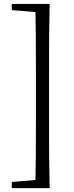

<svg xmlns="http://www.w3.org/2000/svg" viewBox="-20 -798 384 991"><path d="M236.1 -777.6Q234.1 -693.6 233.6 -606.7Q233.1 -519.9 233.1 -432.9V-171.9Q233.1 -85.9 233.6 0.5Q234.1 86.9 236.1 172.9H162.4Q164.4 88.8 164.9 2Q165.4 -84.8 165.4 -171.8V-432.8Q165.4 -518.8 164.9 -605.2Q164.4 -691.7 162.4 -777.6ZM199.7 -777.6V-734.1H180.1L40.6 -745.9V-777.6ZM199.7 129.4V172.9H40.6V141.2L180.1 129.4Z"/></svg>

Font: Noto Serif HK
Style: Regular
Weight: 200
Designer: Ryoko NISHIZUKA 西塚涼子 (kana & ideographs); Frank Grießhammer (Latin, Greek & Cyrillic); Wenlong ZHANG 张文龙 (bopomofo); San
Foundry: Adobe
Version: Version 2.001;hotconv 1.1.0;makeotfexe 2.6.0